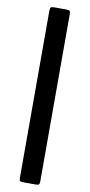

<svg xmlns="http://www.w3.org/2000/svg" viewBox="-110 -821 521 1113"><g transform="rotate(10 150.0 -265.0)"><path d="M116 -780Q97.2 -780 93.6 -774.6Q90 -769.2 90 -750.5V224Q90 241 93.9 245.5Q97.7 250 115 250H185.5Q201.8 250 205.9 245.5Q210 241 210 225.5V-752.5Q210 -770.7 205.9 -775.4Q201.8 -780 183 -780Z"/></g></svg>

Font: Besley
Style: Regular
Weight: 400
Designer: Owen Earl
Foundry: indestructible type*
Version: Version 4.000